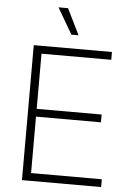

<svg xmlns="http://www.w3.org/2000/svg" viewBox="-62 -986 705 1031"><g transform="rotate(5 291.0 -470.5)"><path d="M96.2 0V-727.5H517.6V-685.5H141.6V-388.2H491.7V-346.2H141.6V-42H522.9V0ZM292.5 -801.3 210.9 -941.4H262.2L331.1 -801.3Z"/></g></svg>

Font: Inter 20pt ExtraLight
Style: Regular
Weight: 250
Version: Version 4.001;git-66647c0bb